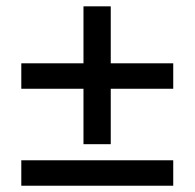

<svg xmlns="http://www.w3.org/2000/svg" viewBox="-20 -632 620 612"><path d="M47.9 -40V-121.1H532.2V-40ZM333 -430.2H532.2V-349.1H333V-172.4H246.1V-349.1H47.9V-430.2H246.1V-611.8H333Z"/></svg>

Font: Lato-SemiBold
Style: Regular
Weight: 500
Designer: Lukasz Dziedzic with Adam Twardoch and Botio Nikoltchev
Foundry: tyPoland Lukasz Dziedzic
Version: ""